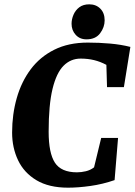

<svg xmlns="http://www.w3.org/2000/svg" viewBox="-20 -857 623 888"><path d="M295 11Q206 11 148.5 -23.5Q91 -58 63.5 -116Q36 -174 36 -244Q36 -328 57.5 -403.5Q79 -479 122 -536.5Q165 -594 231 -627Q297 -660 386 -660Q438 -660 489 -655.5Q540 -651 583 -640L553 -454H475L472 -557Q444 -572 415 -579Q386 -586 353 -586Q307 -586 274 -553Q241 -520 223 -446Q205 -372 205 -248Q205 -149 234 -104.5Q263 -60 336 -60Q356 -60 377 -65Q398 -70 415 -83L448 -219H526L510 -24Q455 -5 398.5 3Q342 11 295 11ZM380 -675Q349 -675 330 -696Q311 -717 311 -747Q311 -768 320 -789Q329 -810 347 -823.5Q365 -837 393 -837Q424 -837 444 -817Q464 -797 464 -763Q464 -731 443 -703Q422 -675 380 -675Z"/></svg>

Font: Faustina ExtraBold
Style: Italic
Weight: 800
Italic angle: -8°
Designer: Alfonso Garcia
Foundry: http://www.omnibus-type.com
Version: Version 1.200